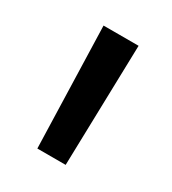

<svg xmlns="http://www.w3.org/2000/svg" viewBox="-84 -791 332 370"><g transform="rotate(30 82.5 -605.5)"><path d="M121 -740 114 -471H51L43 -740Z"/></g></svg>

Font: Pathway Extreme 8pt Thin Light
Style: Regular
Weight: 300
Version: Version 1.001;gftools[0.9.26]